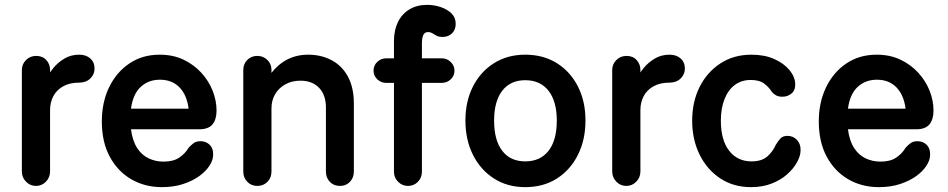

<svg xmlns="http://www.w3.org/2000/svg" viewBox="-20 -755 3901 790"><path d="M128 10Q104 10 87 -7.5Q70 -25 70 -49V-467Q70 -491 87 -508Q104 -525 129 -525Q155 -525 170.5 -508Q186 -491 186 -467V-413L170 -428Q180 -451 199 -474.5Q218 -498 245 -514Q272 -530 306 -530Q334 -530 351.5 -514.5Q369 -499 369 -473Q369 -449 351.5 -432Q334 -415 306 -415Q267 -415 240 -400Q213 -385 199.5 -359.5Q186 -334 186 -302V-49Q186 -25 169 -7.5Q152 10 128 10Z M646 15Q576 15 520 -17.5Q464 -50 431.5 -110.5Q399 -171 399 -255Q399 -334 429 -396Q459 -458 512.5 -494Q566 -530 637 -530Q692 -530 735 -509.5Q778 -489 808.5 -455.5Q839 -422 855 -381.5Q871 -341 871 -300Q871 -264 854.5 -243.5Q838 -223 799 -223H519Q525 -176 544 -146.5Q563 -117 591.5 -103.5Q620 -90 653 -90Q693 -90 717.5 -106.5Q742 -123 756 -147Q765 -157 776 -165.5Q787 -174 805 -174Q828 -174 843 -159Q858 -144 857 -118Q857 -96 841.5 -72.5Q826 -49 798.5 -29.5Q771 -10 732.5 2.5Q694 15 646 15ZM519 -308H756Q749 -364 718.5 -395.5Q688 -427 638 -427Q591 -427 559 -397.5Q527 -368 519 -308Z M1039 10Q1014 10 997.5 -7Q981 -24 981 -49V-467Q981 -492 997.5 -508.5Q1014 -525 1039 -525Q1063 -525 1080 -508.5Q1097 -492 1097 -467V-404L1073 -419Q1105 -475 1148.5 -502.5Q1192 -530 1248 -530Q1302 -530 1345 -507Q1388 -484 1412 -439Q1436 -394 1436 -329V-49Q1436 -24 1420 -7Q1404 10 1379 10Q1353 10 1337 -7Q1321 -24 1321 -49V-313Q1321 -364 1293 -393.5Q1265 -423 1216 -423Q1181 -423 1154 -408Q1127 -393 1112 -367.5Q1097 -342 1097 -309V-49Q1097 -24 1080.5 -7Q1064 10 1039 10Z M1659 10Q1635 10 1618 -7Q1601 -24 1601 -48V-586Q1601 -630 1617 -663.5Q1633 -697 1664 -716Q1695 -735 1738 -735Q1766 -735 1793 -726Q1820 -717 1837.5 -700Q1855 -683 1855 -657Q1855 -633 1840 -618Q1825 -603 1801 -603Q1786 -603 1776.5 -608Q1767 -613 1759 -618Q1751 -623 1741 -623Q1727 -623 1721.5 -610.5Q1716 -598 1716 -576V-48Q1716 -24 1699.5 -7Q1683 10 1659 10ZM1569 -414Q1548 -414 1532.5 -428.5Q1517 -443 1517 -464Q1517 -486 1532.5 -500.5Q1548 -515 1569 -515H1798Q1819 -515 1834.5 -500Q1850 -485 1850 -464Q1850 -443 1834.5 -428.5Q1819 -414 1798 -414Z M2141 15Q2068 15 2012.5 -20.5Q1957 -56 1926 -118Q1895 -180 1895 -259Q1895 -338 1926 -399Q1957 -460 2012.5 -495Q2068 -530 2141 -530Q2216 -530 2271.5 -495Q2327 -460 2358 -399Q2389 -338 2389 -259Q2389 -180 2358 -118Q2327 -56 2271.5 -20.5Q2216 15 2141 15ZM2141 -91Q2203 -91 2237 -134.5Q2271 -178 2271 -259Q2271 -338 2237 -381.5Q2203 -425 2141 -425Q2080 -425 2046.5 -381.5Q2013 -338 2013 -259Q2013 -178 2046.5 -134.5Q2080 -91 2141 -91Z M2557 10Q2533 10 2516 -7.5Q2499 -25 2499 -49V-467Q2499 -491 2516 -508Q2533 -525 2558 -525Q2584 -525 2599.5 -508Q2615 -491 2615 -467V-413L2599 -428Q2609 -451 2628 -474.5Q2647 -498 2674 -514Q2701 -530 2735 -530Q2763 -530 2780.5 -514.5Q2798 -499 2798 -473Q2798 -449 2780.5 -432Q2763 -415 2735 -415Q2696 -415 2669 -400Q2642 -385 2628.5 -359.5Q2615 -334 2615 -302V-49Q2615 -25 2598 -7.5Q2581 10 2557 10Z M3070 15Q2998 15 2943.5 -21Q2889 -57 2858.5 -119Q2828 -181 2828 -258Q2828 -336 2858.5 -397Q2889 -458 2944 -494Q2999 -530 3072 -530Q3126 -530 3166 -512Q3206 -494 3228.5 -466.5Q3251 -439 3252 -410Q3253 -384 3237 -370.5Q3221 -357 3199 -357Q3183 -357 3172.5 -363Q3162 -369 3155 -378Q3145 -395 3125 -410.5Q3105 -426 3069 -426Q3031 -426 3003.5 -405.5Q2976 -385 2961 -347Q2946 -309 2946 -258Q2946 -179 2980 -135Q3014 -91 3072 -91Q3115 -91 3138 -112Q3161 -133 3172 -159Q3181 -174 3191 -185Q3201 -196 3220 -196Q3244 -196 3259.5 -179Q3275 -162 3274 -136Q3274 -114 3259.5 -87.5Q3245 -61 3218.5 -37.5Q3192 -14 3154.5 0.5Q3117 15 3070 15Z M3596 15Q3526 15 3470 -17.5Q3414 -50 3381.5 -110.5Q3349 -171 3349 -255Q3349 -334 3379 -396Q3409 -458 3462.5 -494Q3516 -530 3587 -530Q3642 -530 3685 -509.5Q3728 -489 3758.5 -455.5Q3789 -422 3805 -381.5Q3821 -341 3821 -300Q3821 -264 3804.5 -243.5Q3788 -223 3749 -223H3469Q3475 -176 3494 -146.5Q3513 -117 3541.5 -103.5Q3570 -90 3603 -90Q3643 -90 3667.5 -106.5Q3692 -123 3706 -147Q3715 -157 3726 -165.5Q3737 -174 3755 -174Q3778 -174 3793 -159Q3808 -144 3807 -118Q3807 -96 3791.5 -72.5Q3776 -49 3748.5 -29.5Q3721 -10 3682.5 2.5Q3644 15 3596 15ZM3469 -308H3706Q3699 -364 3668.5 -395.5Q3638 -427 3588 -427Q3541 -427 3509 -397.5Q3477 -368 3469 -308Z"/></svg>

Font: National Park SemiBold
Style: Regular
Weight: 600
Designer: Andrea Herstowski, Ben Hoepner
Version: Version 1.009